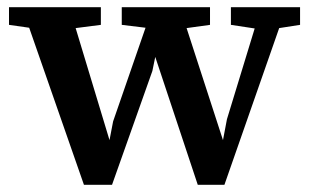

<svg xmlns="http://www.w3.org/2000/svg" viewBox="-20 -510 865 533"><path d="M621 -441V-490H813V-441L755 -432L603 3H529L411 -352L403 -313L291 3H213L61 -433L5 -441V-490H260V-441L190 -432L284 -121L294 -173L384 -433L318 -441V-490H563V-441L498 -432L599 -121L610 -179L687 -431Z"/></svg>

Font: Source Serif 4 SmText Semibold
Style: Regular
Weight: 600
Designer: Frank Grießhammer
Foundry: Adobe
Version: Version 4.005;hotconv 1.1.0;makeotfexe 2.6.0